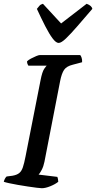

<svg xmlns="http://www.w3.org/2000/svg" viewBox="-30 -995 508 1015"><path d="M191 0Q184 0 164 -2.5Q144 -5 117.5 -9Q91 -13 65 -17.5Q39 -22 18.5 -26.5Q-2 -31 -10 -34Q-8 -43 -3.5 -51Q1 -59 5 -62L36 -66Q59 -70 71.5 -80Q84 -90 91 -111Q98 -132 105 -168L184 -569Q193 -616 204 -631.5Q215 -647 217 -648H120Q118 -651 115.5 -656.5Q113 -662 113 -671Q120 -678 134 -685.5Q148 -693 161.5 -698.5Q175 -704 181 -704H394Q398 -700 401.5 -689.5Q405 -679 404 -666L355 -653Q322 -645 309 -626Q296 -607 288 -567L205 -140Q200 -115 190.5 -97Q181 -79 174 -72L273 -60Q275 -56 276.5 -48Q278 -40 278 -34Q262 -21 236 -10.5Q210 0 191 0ZM280 -768Q266 -768 248 -792Q230 -816 209 -857Q188 -898 165 -948Q172 -957 178.5 -964.5Q185 -972 197 -975L293 -871L428 -975Q442 -970 449.5 -963Q457 -956 458 -948Q415 -898 379.5 -857Q344 -816 319 -792Q294 -768 280 -768Z"/></svg>

Font: Texturina Medium 12pt SemiBold
Style: Italic
Weight: 600
Italic angle: -11°
Version: Version 1.002